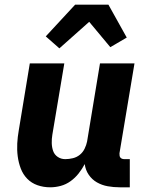

<svg xmlns="http://www.w3.org/2000/svg" viewBox="-20 -790 640 818"><path d="M194 8Q165 8 139.5 -1Q114 -10 96 -28.5Q78 -47 68.5 -72Q59 -97 55.5 -124Q52 -151 53.5 -179Q55 -207 60 -235L107 -520H254L203 -216Q200 -198 200.5 -180Q201 -162 206.5 -146.5Q212 -131 226 -121.5Q240 -112 258 -112Q274 -112 290.5 -116Q307 -120 320 -130.5Q333 -141 340.5 -156.5Q348 -172 351 -187L406 -520H553L489 -137Q489 -132 489.5 -127Q490 -122 493 -118.5Q496 -115 500.5 -113.5Q505 -112 510 -112H533V8H490Q464 8 439 3.5Q414 -1 393 -13Q372 -25 358 -45.5Q344 -66 341 -91Q330 -70 315 -51Q300 -32 280.5 -18Q261 -4 238.5 2Q216 8 194 8ZM233 -584 175 -635 300 -770H442L520 -630L450 -589L360 -697Z"/></svg>

Font: Iosevka Heavy Extended
Style: Italic
Weight: 900
Width: 7
Italic angle: -9°
Monospace: yes
Designer: Belleve Invis
Foundry: Belleve Invis
Version: Version 32.5.0; ttfautohint (v1.8.4)